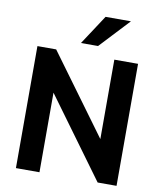

<svg xmlns="http://www.w3.org/2000/svg" viewBox="-101 -1034 933 1114"><g transform="rotate(10 366.0 -477.5)"><path d="M208.5 0V-468.8L551.3 0H662.6V-718.8H522.9V-251L180.2 -718.8H69.8V0ZM416 -780.3 579.1 -954.6H429.7L315.4 -780.3Z"/></g></svg>

Font: Winston
Style: Bold
Weight: 700
Designer: Vernon Adams, Kim Jin-seong, David Berlow, Cristiano Sobral
Foundry: The Winston Project Authors
Version: Version 3.004